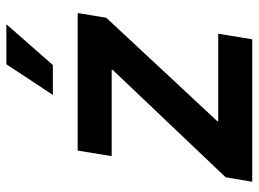

<svg xmlns="http://www.w3.org/2000/svg" viewBox="-123 -676 799 593"><g transform="rotate(-90 276.5 -379.5)"><path d="M11.7 0 25.4 -82 356.9 -430.7 357.9 -434.1H90.8L107.9 -539.1H532.7L518.1 -450.7L199.2 -108.4L198.2 -105H468.8L451.7 0ZM279.8 -615.7 374.5 -759.3H498L372.1 -615.7Z"/></g></svg>

Font: Inter 18pt SemiBold
Style: Italic
Weight: 600
Italic angle: -9.3988°
Designer: Rasmus Andersson
Foundry: rsms
Version: Version 4.001;git-66647c0bb